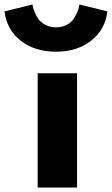

<svg xmlns="http://www.w3.org/2000/svg" viewBox="-132 -842 502 862"><path d="M-111.8 -791 14.2 -821.8Q14.6 -817.4 15.9 -810.5Q17.1 -803.7 24.2 -786.1Q31.2 -768.6 41.5 -754.9Q51.8 -741.2 72.3 -730.2Q92.8 -719.2 119.1 -719.2Q145.5 -719.2 166 -729.7Q186.5 -740.2 197 -755.4Q207.5 -770.5 214.1 -785.6Q220.7 -800.8 222.7 -811.5L224.1 -821.8L350.1 -791Q340.8 -710 277.8 -659.9Q214.8 -609.9 119.1 -609.9Q23.4 -609.9 -39.6 -659.9Q-102.5 -710 -111.8 -791ZM37.1 0V-513.2H213.9V0Z"/></svg>

Font: Hussar Preview
Style: Bold
Weight: 700
Foundry: Cannot Into Space Fonts, PlusOne Fonts
Version: Version 2.29RC2 "Millennial"